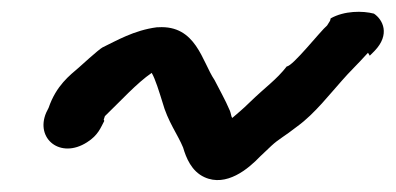

<svg xmlns="http://www.w3.org/2000/svg" viewBox="-20 -432 668 324"><path d="M58 -242C39 -198 82 -163 127 -192C146 -204 150 -217 156 -228L155 -230L157 -236C183 -261 211 -292 236 -309C242 -299 249 -276 254 -260C263 -227 280 -205 289 -183C294 -166 303 -143 325 -133C362 -116 399 -147 419 -168L438 -186C451 -198 459 -201 482 -219C511 -240 538 -275 557 -296C569 -310 583 -323 601 -343L604 -338L612 -346C639 -374 626 -399 611 -409C592 -414 561 -414 538 -401L537 -397L532 -389C521 -380 474 -320 464 -320C445 -296 431 -288 400 -258C391 -249 379 -239 372 -233C370 -235 370 -240 368 -245C360 -264 349 -283 342 -297C321 -328 311 -390 247 -386H245C206 -381 176 -363 153 -352C147 -349 113 -318 113 -318C98 -305 75 -288 62 -250Z"/></svg>

Font: Stray Cat
Style: ExBlkCnObl
Weight: 1000
Version: Version 1.0